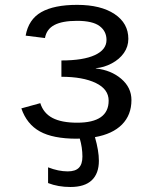

<svg xmlns="http://www.w3.org/2000/svg" viewBox="-20 -558 640 786"><path d="M293.9 9.8Q196.8 9.8 143.1 -20Q89.4 -49.8 67.4 -114.3L145 -135.7Q157.7 -94.7 194.8 -75.2Q231.9 -55.7 295.9 -55.7Q424.8 -55.7 424.8 -146Q424.8 -192.9 372.1 -218.3Q319.3 -243.7 231.4 -243.7V-310.5Q320.8 -310.5 368.4 -332.5Q416 -354.5 416 -394.5Q416 -430.2 387.5 -451.4Q358.9 -472.7 295.4 -472.7Q234.9 -472.7 202.6 -455.6Q170.4 -438.5 164.1 -402.3L85 -412.1Q96.7 -478.5 148.9 -508.3Q201.2 -538.1 295.9 -538.1Q392.6 -538.1 449 -500.5Q505.4 -462.9 505.4 -398.9Q505.4 -367.2 487.3 -341.3Q469.2 -315.4 437.7 -298.6Q406.2 -281.7 372.1 -278.8V-277.8Q434.6 -271 476.3 -235.4Q518.1 -199.7 518.1 -148.4Q518.1 -87.4 479.5 -48.3Q440.9 -9.3 368.7 3.4Q384.8 59.6 384.8 100.1Q384.8 152.3 355.7 179.9Q326.7 207.5 268.1 207.5Q217.8 207.5 176.8 191.4V127Q219.2 143.6 257.3 143.6Q288.6 143.6 303 128.7Q317.4 113.8 317.4 83Q317.4 46.4 306.6 9.3Z"/></svg>

Font: Courier New
Style: Regular
Weight: 400
Designer: Steve Matteson
Foundry: Ascender Corporation
Version: Version 2.00.3